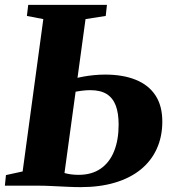

<svg xmlns="http://www.w3.org/2000/svg" viewBox="-22 -763 716 789"><path d="M309.5 6Q285.5 6 253.8 4.5Q222 3 191 1.5Q160 0 136.5 0H-2L2.5 -43.5L71 -58.5L156 -684.5L88.5 -697.5L94 -743H417.5L412.5 -697.5L329.5 -684.5L243 -52Q255 -48.5 269.8 -46.5Q284.5 -44.5 301 -44.5Q355 -44.5 391.8 -70Q428.5 -95.5 447 -142Q465.5 -188.5 465.5 -251Q465.5 -298.5 453.5 -329.8Q441.5 -361 416 -376.8Q390.5 -392.5 348.5 -392.5Q331.5 -392.5 313 -390Q294.5 -387.5 280.5 -384.5L286.5 -440.5Q300 -444.5 320.5 -448.2Q341 -452 364 -454.2Q387 -456.5 409.5 -456.5Q483.5 -456.5 536.2 -435Q589 -413.5 617 -370.8Q645 -328 645 -263.5Q645 -201.5 622.2 -151.5Q599.5 -101.5 556 -66.2Q512.5 -31 450.2 -12.5Q388 6 309.5 6Z"/></svg>

Font: Merriweather 48pt Black
Style: Italic
Weight: 900
Italic angle: -7.8°
Version: Version 2.101